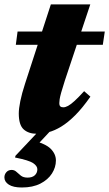

<svg xmlns="http://www.w3.org/2000/svg" viewBox="-21 -594 497 874"><path d="M51 -390 59 -450.5H456L447 -390ZM274.5 -228Q263 -192.5 257.5 -172.5Q252 -152.5 250.5 -142Q249 -131.5 249 -125Q249 -113.5 253.8 -109.5Q258.5 -105.5 267.5 -105.5Q276.5 -105.5 288.8 -112Q301 -118.5 318.8 -134.8Q336.5 -151 362 -179L390.5 -154Q354.5 -102.5 321.5 -69.5Q288.5 -36.5 258.2 -18Q228 0.5 200 7.8Q172 15 147 15Q109 15 86.8 -5Q64.5 -25 64.5 -77.5Q64.5 -99.5 71.5 -134Q78.5 -168.5 93 -213L210.5 -574H390ZM78.5 259.5Q39.5 259.5 19.2 246.5Q-1 233.5 -1 213.5Q-1 200 8 189.8Q17 179.5 32 179.5Q44.5 179.5 53.8 188.2Q63 197 74.2 205.8Q85.5 214.5 104.5 214.5Q126 214.5 137.5 203.8Q149 193 149 176.5Q149 161.5 129.8 148.5Q110.5 135.5 47.5 123L49.5 115L181 -24.5H233L108 109.5L123 44.5Q185.5 59 209.5 83Q233.5 107 233.5 136.5Q233.5 167.5 215.5 195.8Q197.5 224 162.8 241.8Q128 259.5 78.5 259.5Z"/></svg>

Font: Newsreader 16pt 16pt ExtraBold
Style: Italic
Weight: 800
Italic angle: -17°
Version: Version 1.003